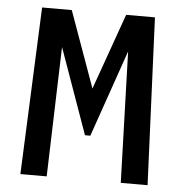

<svg xmlns="http://www.w3.org/2000/svg" viewBox="-49 -702 712 749"><g transform="rotate(5 307.0 -327.5)"><path d="M527.8 -654.8 556.2 0H451.2L435.1 -513.2L316.9 -172.9H295.9L176.8 -507.8L161.1 0H58.1L85.9 -654.8H202.1L309.1 -356.9L415 -654.8Z"/></g></svg>

Font: IntelOne Mono Medium
Style: Regular
Weight: 500
Designer: Fred Shallcrass
Foundry: Frere-Jones Type LLC
Version: Version 1.200;hotconv 1.1.0;makeotfexe 2.6.0;FJTRelease1.2